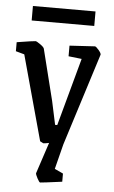

<svg xmlns="http://www.w3.org/2000/svg" viewBox="-57 -651 518 870"><g transform="rotate(5 201.5 -216.0)"><path d="M57.1 -546.9V-612.8H341.8V-546.9ZM159.2 181.2Q155.3 181.2 146.2 164.1Q137.2 147 137.2 141.1L184.1 -1Q164.6 2.9 158.2 2.9L143.1 -4.9L37.1 -391.1L-2 -401.9V-442.9Q74.2 -455.1 83 -455.1Q87.9 -455.1 104.5 -443.4Q121.1 -431.6 123 -424.8L181.2 -191.9L204.1 -85H213.9L297.9 -393.1L237.8 -399.9V-448.2Q345.2 -455.1 353 -455.1Q357.9 -455.1 370.1 -440.9Q382.3 -426.8 381.8 -419.9L249 0L220.2 113.8L258.8 131.8V168.9Q167 181.2 159.2 181.2Z"/></g></svg>

Font: Grenze
Style: Regular
Weight: 400
Designer: Renata Polastri
Foundry: Omnibus-Type
Version: Version 1.002;PS 001.002;hotconv 1.0.88;makeotf.lib2.5.64775